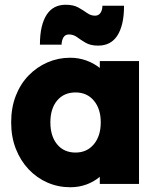

<svg xmlns="http://www.w3.org/2000/svg" viewBox="-20 -774 660 808"><path d="M400 0Q400 -8 400 -15.5Q400 -23 400 -30Q375 -9 343.5 2.5Q312 14 276 14Q225 14 180 -5.5Q135 -25 100.5 -61.5Q66 -98 46.5 -148Q27 -198 27 -259Q27 -321 46.5 -371Q66 -421 100.5 -456.5Q135 -492 180 -511.5Q225 -531 275 -531Q311 -531 343 -519.5Q375 -508 400 -488Q400 -496 400 -503Q400 -510 400 -517Q441 -517 483 -517Q525 -517 565 -517Q565 -389 565 -258.5Q565 -128 565 0Q525 0 483 0Q441 0 400 0ZM298 -132Q298 -132 298 -132Q298 -132 298 -132Q346 -132 375 -167Q404 -202 404 -259Q404 -316 375 -350.5Q346 -385 298 -385Q249 -385 220.5 -351Q192 -317 192 -259Q192 -201 220.5 -166.5Q249 -132 298 -132ZM411 -750Q434 -750 457 -750Q480 -750 502 -750Q502 -707 494.5 -675.5Q487 -644 473 -623Q459 -602 439 -592Q419 -582 393 -582Q361 -582 340.5 -594Q320 -606 304.5 -617.5Q289 -629 270 -629Q255 -629 247.5 -617.5Q240 -606 239 -586Q217 -586 194 -586Q171 -586 148 -586Q148 -629 155.5 -660.5Q163 -692 177 -713Q191 -734 211 -744Q231 -754 256 -754Q289 -754 309.5 -742.5Q330 -731 346 -719.5Q362 -708 380 -708Q395 -708 403 -720Q411 -732 411 -750Z"/></svg>

Font: Tilt Warp
Style: Regular
Weight: 400
Designer: Andy Clymer
Foundry: Andy Clymer
Version: Version 1.000